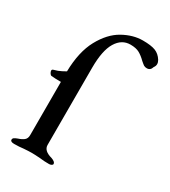

<svg xmlns="http://www.w3.org/2000/svg" viewBox="-176 -793 782 884"><g transform="rotate(30 215.0 -351.5)"><path d="M23 -8Q23 -15 29 -19Q35 -23 46 -27Q65 -33 76 -42Q87 -51 87 -69V-352Q56 -352 35 -354Q31 -355 26.5 -362Q22 -369 22 -375Q22 -381 29 -383Q52 -389 67.5 -397.5Q83 -406 87 -408Q89 -513 125.5 -580Q162 -647 214.5 -676.5Q267 -706 319 -706Q363 -706 386 -697Q409 -688 424 -664Q430 -654 430 -644Q430 -634 423 -625Q417 -604 398 -604Q392 -604 389 -605Q381 -607 373 -614.5Q365 -622 363 -623Q345 -641 327 -651Q309 -661 279 -661Q233 -661 206 -616.5Q179 -572 179 -481V-70Q179 -39 225 -27Q247 -19 247 -8Q247 -3 241 0Q235 3 228 3Q201 3 178 0Q152 -2 135 -2Q118 -2 92 0Q71 3 43 3Q23 3 23 -8Z"/></g></svg>

Font: EB Garamond Medium
Style: Regular
Weight: 500
Designer: Georg Duffner and Octavio Pardo
Foundry: Georg Duffner
Version: Version 1.000